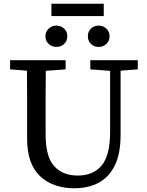

<svg xmlns="http://www.w3.org/2000/svg" viewBox="-20 -992 787 1027"><path d="M463 -621V-670H717V-621L625 -614V-269Q625 -170 594 -107Q563 -44 507.5 -14.5Q452 15 378 15Q263 15 194 -50Q125 -115 125 -251V-360Q125 -423 125 -486.5Q125 -550 124 -614L34 -621V-670H331V-621L225 -613Q224 -551 224 -487.5Q224 -424 224 -360V-275Q224 -153 270 -103Q316 -53 395 -53Q479 -53 524 -107Q569 -161 569 -287V-613ZM282 -741Q258 -741 240.5 -757Q223 -773 223 -798Q223 -823 240.5 -839Q258 -855 282 -855Q306 -855 323 -839Q340 -823 340 -798Q340 -773 323 -757Q306 -741 282 -741ZM508 -741Q483 -741 466.5 -757Q450 -773 450 -798Q450 -823 466.5 -839Q483 -855 508 -855Q532 -855 549 -839Q566 -823 566 -798Q566 -773 549 -757Q532 -741 508 -741ZM255 -906V-972H535V-906Z"/></svg>

Font: Source Serif 4 SmText
Style: Regular
Weight: 400
Designer: Frank Grießhammer
Foundry: Adobe
Version: Version 4.005;hotconv 1.1.0;makeotfexe 2.6.0